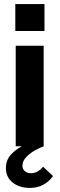

<svg xmlns="http://www.w3.org/2000/svg" viewBox="-20 -717 292 941"><path d="M57 -493H194V0H57ZM55 -697H198V-565H55ZM9 107Q9 68 32.5 42Q56 16 87 0H195Q179 5 154 18.5Q129 32 109.5 52Q90 72 90 95Q90 112 102 122Q114 132 132 132Q165 132 191 100L240 146Q197 204 127 204Q75 204 42 177.5Q9 151 9 107Z"/></svg>

Font: Hanken Grotesk ExtraBold
Style: Regular
Weight: 800
Designer: Alfredo Marco Pradil
Foundry: Hanken Design Co.
Version: Version 3.014